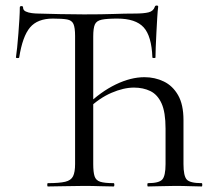

<svg xmlns="http://www.w3.org/2000/svg" viewBox="-20 -674 759 694"><path d="M153 0Q150.8 0 150.8 -6Q150.8 -12 153 -12Q194.4 -12 215.6 -17Q236.8 -22 244.1 -37Q251.4 -52 251.4 -81V-544Q251.4 -574 245.5 -587.3Q239.6 -600.6 222.4 -603.7Q205.2 -606.8 171 -606.8Q115.6 -606.8 88.5 -574.7Q61.4 -542.6 49.4 -466.2Q49.2 -464 43.4 -464.1Q37.6 -464.2 37.6 -466.4Q39.6 -478.8 42 -502.3Q44.4 -525.8 46.5 -553Q48.6 -580.2 50.1 -605.4Q51.6 -630.6 51.6 -647Q51.6 -652 57.5 -652Q63.4 -652 63.4 -647Q63.4 -637 73.1 -632.5Q82.8 -628 95.5 -626.5Q108.2 -625 117.2 -625Q158.6 -624 197.9 -623Q237.2 -622 283.2 -622Q350 -622 390.8 -623.5Q431.6 -625 466.6 -625Q500 -625 517.4 -629.5Q534.8 -634 539.8 -650Q541 -654 546.4 -654Q551.8 -654 551.8 -650Q549.8 -634.8 548.3 -609.1Q546.8 -583.4 545.3 -555.1Q543.8 -526.8 542.9 -502.7Q542 -478.6 542 -466.4Q542 -464.2 536.5 -464.2Q531 -464.2 530.8 -466.4Q528 -543.8 499.1 -575.3Q470.2 -606.8 404.2 -606.8Q366.6 -606.8 347.7 -602.9Q328.8 -599 322.9 -585.6Q317 -572.2 317 -542V-81Q317 -52 321.8 -37Q326.6 -22 342.4 -17Q358.2 -12 390.6 -12Q393.4 -12 393.4 -6Q393.4 0 390.6 0Q368.2 0 342 -1Q315.8 -2 283.2 -2Q246.4 -2 213 -1Q179.6 0 153 0ZM514.8 0Q512.6 0 512.6 -6Q512.6 -12 514.8 -12Q554.4 -12 566.4 -25Q578.4 -38 578.4 -81V-209Q578.4 -268.6 563.9 -300.4Q549.4 -332.2 523.5 -344.8Q497.6 -357.4 464.2 -357.4Q427 -357.4 383 -338.5Q339 -319.6 298.8 -281L292.4 -292.4Q344.2 -342.6 398.5 -368.8Q452.8 -395 502.2 -395Q539.8 -395 572 -379.5Q604.2 -364 623.7 -330Q643.2 -296 643.2 -240V-81Q643.2 -38 655.1 -25Q667 -12 709 -12Q711.2 -12 711.2 -6Q711.2 0 709 0Q692 0 667.4 -1Q642.8 -2 612.4 -2Q585.2 -2 559.2 -1Q533.2 0 514.8 0Z"/></svg>

Font: Cormorant Garamond Light
Style: Regular
Weight: 300
Designer: Christian Thalmann (Catharsis Fonts)
Foundry: Catharsis Fonts
Version: Version 4.001